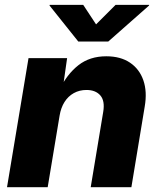

<svg xmlns="http://www.w3.org/2000/svg" viewBox="-20 -782 668 802"><path d="M229 -299.3 179.2 0H9.3L99.1 -539.1H260.3L240.7 -401.4L228 -406.7Q259.8 -472.2 307.4 -509.5Q355 -546.9 423.8 -546.9Q483.4 -546.9 522.9 -520.3Q562.5 -493.7 578.9 -446.3Q595.2 -398.9 584.5 -336.9L528.8 0H358.9L411.1 -314.5Q418.9 -360.4 399.2 -383.3Q379.4 -406.2 341.3 -406.2Q312 -406.2 288.3 -393.1Q264.6 -379.9 249.5 -356Q234.4 -332 229 -299.3ZM327.6 -761.7 381.3 -680.2 462.9 -761.7H603L602.5 -758.8L432.1 -608.4H307.1L187 -758.8L187.5 -761.7Z"/></svg>

Font: Inter 18pt ExtraBold
Style: Italic
Weight: 800
Italic angle: -9.3988°
Designer: Rasmus Andersson
Foundry: rsms
Version: Version 4.001;git-66647c0bb